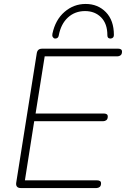

<svg xmlns="http://www.w3.org/2000/svg" viewBox="-20 -951 637 971"><path d="M85 0Q72 0 66 -7Q60 -14 62 -27L166 -682Q168 -694 175 -699.5Q182 -705 193 -705H576Q586 -705 591.5 -701.5Q597 -698 597 -690Q597 -677 590 -671.5Q583 -666 574 -666H206L160 -377H504Q514 -377 519.5 -373.5Q525 -370 525 -362Q525 -349 518 -343.5Q511 -338 502 -338H153L106 -39H470Q480 -39 485.5 -35.5Q491 -32 491 -24Q491 -11 484 -5.5Q477 0 468 0ZM258 -756Q251 -757 247 -763.5Q243 -770 245 -780Q260 -851 306.5 -891Q353 -931 413 -931Q475 -931 515.5 -889.5Q556 -848 556 -774Q556 -766 552 -761.5Q548 -757 540 -756Q535 -756 531 -757.5Q527 -759 525 -763Q523 -767 523 -773Q523 -831 491.5 -863Q460 -895 410 -895Q359 -895 323.5 -862.5Q288 -830 277 -771Q276 -766 273.5 -762.5Q271 -759 267 -757.5Q263 -756 258 -756Z"/></svg>

Font: Nunito ExtraLight
Style: Italic
Weight: 200
Italic angle: -9°
Designer: Vernon Adams
Foundry: Vernon Adams
Version: Version 3.602